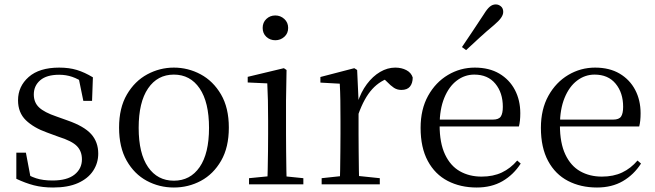

<svg xmlns="http://www.w3.org/2000/svg" viewBox="-20 -838 2978 873"><path d="M221.4 14.6Q172.9 14.6 134 4.5Q95.1 -5.6 54.2 -25.1L54.3 -143.7H97.8L121.5 -18.1L84.9 -20.3V-56.3Q113.4 -37.5 144.2 -27.4Q174.9 -17.3 218.7 -17.3Q285.2 -17.3 318.8 -44.1Q352.5 -70.9 352.5 -113.5Q352.5 -150.2 329.8 -173.6Q307.2 -197 245.6 -216.4L193.9 -235.4Q133.2 -257 97.6 -291.4Q62 -325.9 62 -382Q62 -445.2 110.4 -487.9Q158.8 -530.6 249.1 -530.6Q294.4 -530.6 329.5 -519.9Q364.7 -509.2 402.4 -486.4L398.6 -379.4H358.9L335.1 -495.5L366.5 -490.1V-457.8Q335.7 -479.4 307.9 -488.7Q280.2 -498.1 249.1 -498.1Q192.1 -498.1 162.9 -473.1Q133.7 -448 133.7 -408.5Q133.7 -372 157.7 -349.5Q181.6 -327 236.5 -308.4L286.8 -290.4Q362.6 -264 394.7 -228.1Q426.7 -192.1 426.7 -139.6Q426.7 -96.6 403.5 -61.4Q380.3 -26.2 334.9 -5.8Q289.5 14.6 221.4 14.6Z M770.5 14.6Q704.2 14.6 647.4 -15.9Q590.6 -46.5 556 -107.4Q521.4 -168.3 521.4 -257.8Q521.4 -347.6 557.1 -408.5Q592.7 -469.3 649.7 -500Q706.7 -530.6 770.5 -530.6Q835.2 -530.6 892.2 -500.1Q949.2 -469.5 984.9 -408.7Q1020.5 -347.8 1020.5 -257.8Q1020.5 -168 985.4 -107.2Q950.3 -46.3 893.5 -15.8Q836.7 14.6 770.5 14.6ZM770.5 -16.4Q845 -16.4 887.7 -78.2Q930.4 -140.1 930.4 -256.6Q930.4 -373.4 887.7 -436.1Q845 -498.8 770.5 -498.8Q696.1 -498.8 653.3 -436.1Q610.5 -373.4 610.5 -256.6Q610.5 -140.1 653.3 -78.2Q696.1 -16.4 770.5 -16.4Z M1112.3 0V-27.8L1222.1 -38.6H1253.5L1359.3 -27.8V0ZM1195.3 0Q1196.3 -24.4 1197.2 -65.3Q1198.1 -106.3 1198.6 -150.7Q1199.1 -195.1 1199.1 -228.5V-288.8Q1199.1 -339.6 1198.2 -380.6Q1197.3 -421.6 1195.3 -458.9L1106.3 -463V-488.6L1270.7 -528L1282.9 -519.8L1280.5 -380.2V-228.5Q1280.5 -195.1 1281 -150.7Q1281.5 -106.3 1282.1 -65.3Q1282.7 -24.4 1283.7 0ZM1231.8 -655Q1207.9 -655 1191.1 -670.5Q1174.3 -686 1174.3 -711.1Q1174.3 -735.9 1191.1 -751.8Q1207.9 -767.7 1231.8 -767.7Q1255.2 -767.7 1272.7 -751.8Q1290.2 -735.9 1290.2 -711.1Q1290.2 -686 1272.7 -670.5Q1255.2 -655 1231.8 -655Z M1442.5 0V-27.8L1552.6 -39.6H1593.9L1706.9 -27.8V0ZM1524.9 0Q1526.1 -24.4 1526.6 -65.3Q1527.1 -106.3 1527.6 -150.7Q1528.1 -195.1 1528.1 -228.5V-289.4Q1528.1 -341 1527.5 -380.9Q1526.9 -420.7 1524.9 -457.5L1436.8 -462.4V-487.9L1590.9 -528L1603.9 -519.8L1610.3 -379V-378V-228.5Q1610.3 -195.1 1610.8 -150.7Q1611.3 -106.3 1611.8 -65.3Q1612.3 -24.4 1613.3 0ZM1609.5 -318.6 1587.9 -371H1605.7Q1621.2 -419.5 1648.1 -455.5Q1675 -491.4 1708.4 -511Q1741.8 -530.6 1777 -530.6Q1805.9 -530.6 1827.7 -519.1Q1849.6 -507.7 1856.6 -485.6Q1856.4 -459.5 1844 -444.3Q1831.7 -429.1 1804.7 -429.1Q1786.2 -429.1 1771.3 -438.7Q1756.5 -448.4 1738.8 -466.9L1715.8 -488.8L1761.3 -487.2Q1709 -473 1672.4 -432.7Q1635.8 -392.5 1609.5 -318.6Z M2147.3 14.6Q2073.5 14.6 2015.6 -15.4Q1957.7 -45.5 1925.1 -106.2Q1892.4 -167 1892.4 -256.8Q1892.4 -341.1 1926.5 -402.5Q1960.6 -463.8 2016.8 -497.2Q2073 -530.6 2138.9 -530.6Q2204.2 -530.6 2250.4 -503.3Q2296.6 -475.9 2321.1 -429.2Q2345.7 -382.4 2345.7 -323.2Q2345.7 -286.8 2339.4 -262.9H1930.6V-294.2H2221.3Q2247.6 -294.2 2257 -308.2Q2266.3 -322.1 2266.3 -352.3Q2266.3 -416.2 2232.2 -457.5Q2198.2 -498.8 2136.6 -498.8Q2092.8 -498.8 2057 -471.6Q2021.1 -444.5 2000 -392.8Q1978.9 -341.2 1978.9 -268.7Q1978.9 -188 2003.4 -135.9Q2027.9 -83.8 2070.9 -59.4Q2114 -35 2169.5 -35Q2222.5 -35 2261.8 -53.7Q2301.2 -72.3 2331.7 -108.1L2347.6 -94.3Q2315 -43.5 2265 -14.4Q2215 14.6 2147.3 14.6ZM2080.5 -624Q2105.4 -660.9 2129.8 -697.4Q2154.2 -734 2179.7 -772.8Q2194.9 -797.6 2207.2 -807.7Q2219.5 -817.9 2234.3 -817.9Q2247.1 -817.9 2257.6 -809.1Q2268.1 -800.3 2268.1 -783.8Q2268.1 -771.1 2258.2 -756.9Q2248.4 -742.7 2225.2 -723.1Q2192.4 -695.8 2161.4 -667.5Q2130.4 -639.2 2099.3 -610.1Z M2694.3 14.6Q2620.5 14.6 2562.6 -15.4Q2504.7 -45.5 2472.1 -106.2Q2439.4 -167 2439.4 -256.8Q2439.4 -341.1 2473.5 -402.5Q2507.6 -463.8 2563.8 -497.2Q2620 -530.6 2685.9 -530.6Q2751.2 -530.6 2797.4 -503.3Q2843.6 -475.9 2868.1 -429.2Q2892.7 -382.4 2892.7 -323.2Q2892.7 -286.8 2886.4 -262.9H2477.6V-294.2H2768.3Q2794.6 -294.2 2804 -308.2Q2813.3 -322.1 2813.3 -352.3Q2813.3 -416.2 2779.2 -457.5Q2745.2 -498.8 2683.6 -498.8Q2639.8 -498.8 2604 -471.6Q2568.1 -444.5 2547 -392.8Q2525.9 -341.2 2525.9 -268.7Q2525.9 -188 2550.4 -135.9Q2574.9 -83.8 2617.9 -59.4Q2661 -35 2716.5 -35Q2769.5 -35 2808.8 -53.7Q2848.2 -72.3 2878.7 -108.1L2894.6 -94.3Q2862 -43.5 2812 -14.4Q2762 14.6 2694.3 14.6Z"/></svg>

Font: Noto Serif SC
Style: Regular
Weight: 200
Designer: Ryoko NISHIZUKA 西塚涼子 (kana & ideographs); Frank Grießhammer (Latin, Greek & Cyrillic); Wenlong ZHANG 张文龙 (bopomofo); San
Foundry: Adobe
Version: Version 2.001;hotconv 1.1.0;makeotfexe 2.6.0